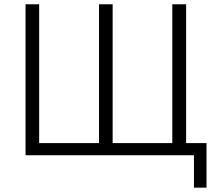

<svg xmlns="http://www.w3.org/2000/svg" viewBox="-20 -718 1013 888"><path d="M877 149.9V0H98.1V-698.2H161.1V-56.2H438V-698.2H501V-56.2H776.9V-698.2H840.8V-56.2H935.1V149.9Z"/></svg>

Font: Anuphan Light
Style: Regular
Weight: 300
Designer: Mike Abbink, Paul van der Laan, Pieter van Rosmalen, Mint Tantisuwanna
Foundry: Bold Monday; Cadson Demak
Version: Version 3.002;hotconv 1.0.109;makeotfexe 2.5.65596